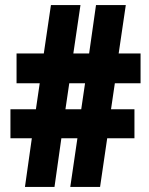

<svg xmlns="http://www.w3.org/2000/svg" viewBox="-20 -734 585 754"><path d="M431 -407 416 -305H508V-191H401L373 0H256L284 -191H221L194 0H78L105 -191H21V-305H121L136 -407H45V-524H152L180 -714H296L268 -524H330L357 -714H474L446 -524H532V-407ZM237 -305H299L314 -407H252Z"/></svg>

Font: Noto Sans ExtraCondensed Black
Style: Regular
Weight: 900
Width: 2
Designer: Monotype Design Team
Foundry: Monotype Imaging Inc.
Version: Version 2.013; ttfautohint (v1.8.4.7-5d5b)